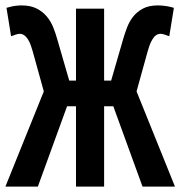

<svg xmlns="http://www.w3.org/2000/svg" viewBox="-44 -690 667 710"><path d="M-24 0 118 -352Q108 -389 97.5 -426Q87 -463 77 -500Q74 -510 70 -522Q66 -534 59 -545Q46 -565 29 -565Q23 -565 14 -562L-3 -556L-20 -661L-9 -664Q1 -667 13.5 -668.5Q26 -670 35 -670Q69 -670 91.5 -658.5Q114 -647 129 -629Q144 -611 153 -588.5Q162 -566 168 -544L212 -392H237V-658H341V-392H367L411 -544Q417 -565 425.5 -587.5Q434 -610 448 -628Q462 -646 484 -658Q506 -670 540 -670Q549 -670 563 -668.5Q577 -667 588 -664L599 -661L582 -556L565 -562Q556 -565 550 -565Q532 -565 520 -545Q513 -534 509 -522Q505 -510 502 -500Q492 -463 481.5 -426Q471 -389 461 -352L603 0H483L375 -297H341V0H237V-297H204L96 0Z"/></svg>

Font: Codetta
Style: Bold
Weight: 700
Designer: Ulrich Proeller
Foundry: PROSA GmbH
Version: Version 2.00;September 29, 2018;FontCreator 11.5.0.2427 64-b